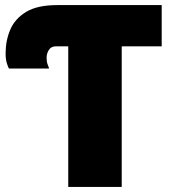

<svg xmlns="http://www.w3.org/2000/svg" viewBox="-20 -734 683 754"><path d="M248 0V-552H199Q181 -552 172 -538Q163 -524 163 -507Q163 -492 166.5 -482.5Q170 -473 173 -465H15Q11 -472 6.5 -487Q2 -502 2 -524Q2 -575 20.5 -618Q39 -661 83 -687.5Q127 -714 205 -714H615V-552H458V0Z"/></svg>

Font: Noto Sans Display Black
Style: Regular
Weight: 900
Designer: Monotype Design Team
Foundry: Monotype Imaging Inc.
Version: Version 2.003